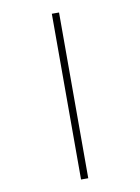

<svg xmlns="http://www.w3.org/2000/svg" viewBox="-102 -891 805 1102"><g transform="rotate(-10 300.0 -340.0)"><path d="M279 143V-823H321V143Z"/></g></svg>

Font: Iosevka Slab XLtEx
Style: Regular
Weight: 200
Width: 7
Monospace: yes
Designer: Belleve Invis
Foundry: Belleve Invis
Version: Version 11.1.0; ttfautohint (v1.8.3)